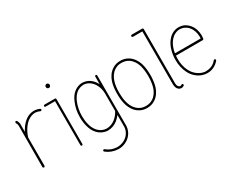

<svg xmlns="http://www.w3.org/2000/svg" viewBox="-120 -1269 2474 2012"><g transform="rotate(-30 1117.0 -263.0)"><path d="M118 -481C105 -463 94 -445 84 -426V-512C84 -516 84 -520 84 -524C82 -538 77 -552 70 -565C66 -570 58 -572 52 -569C47 -565 45 -557 48 -551C54 -542 58 -532 59 -521C59 -518 60 -515 60 -512L58 -15C58 -8 64 -3 71 -2C78 -2 83 -8 84 -15V-358C96 -396 114 -433 138 -465C155 -488 176 -509 200 -523C223 -537 249 -546 275 -546H278C297 -545 316 -540 332 -532C338 -529 346 -531 349 -537C352 -543 350 -551 344 -554C323 -564 301 -570 278 -570H275C244 -570 213 -561 187 -545C159 -528 137 -505 118 -481Z M530 -570H404C397 -570 392 -565 392 -558C392 -551 397 -546 404 -546H518V-15C518 -8 523 -2 530 -2C537 -2 542 -8 542 -15V-558C542 -565 537 -570 530 -570ZM532 -748C518 -748 508 -737 508 -723C508 -709 518 -698 532 -698C546 -698 556 -709 556 -723C556 -737 546 -748 532 -748Z M838 197C793 195 750 178 716 149C711 145 703 146 698 151C694 156 695 164 700 169C738 200 787 219 836 221C839 222 842 222 845 222C872 222 900 217 925 206C953 195 978 176 997 153C1020 125 1034 89 1036 53V-558C1036 -565 1031 -570 1024 -570C1017 -570 1012 -565 1012 -558V-466C1008 -473 1004 -480 1000 -487C986 -509 968 -529 946 -544C923 -559 897 -568 870 -570C867 -571 863 -571 859 -571C825 -571 791 -558 763 -537C733 -515 712 -483 697 -449C671 -393 659 -332 659 -270C659 -234 663 -197 672 -162C682 -123 699 -84 728 -54C758 -24 798 -4 840 -2C843 -2 845 -2 848 -2C890 -2 930 -18 963 -43C981 -58 998 -75 1012 -94V52C1010 83 998 113 978 137C961 157 939 173 915 183C893 192 869 197 845 197C843 197 840 197 838 197ZM1012 -142C996 -111 974 -84 947 -63C918 -41 883 -27 848 -27C846 -27 844 -27 842 -27C806 -28 771 -45 746 -71C717 -101 703 -140 696 -168C688 -201 684 -236 684 -270C684 -328 696 -387 719 -439C733 -470 753 -498 778 -518C802 -535 831 -546 859 -546C862 -546 865 -546 868 -546C891 -544 913 -536 932 -523C950 -510 967 -493 979 -473C1000 -439 1011 -399 1012 -359Z M1145 -286C1145 -288 1145 -290 1145 -292C1145 -336 1149 -380 1163 -421C1176 -462 1201 -500 1237 -523C1263 -539 1285 -546 1319 -546C1349 -546 1375 -541 1404 -523C1440 -500 1465 -462 1478 -421C1491 -380 1495 -336 1496 -292V-284C1496 -283 1496 -283 1496 -283C1496 -283 1496 -282 1496 -282C1495 -237 1491 -192 1478 -151C1465 -110 1440 -72 1404 -49C1375 -31 1349 -26 1319 -26C1285 -26 1263 -33 1237 -49C1201 -72 1176 -110 1163 -151C1149 -192 1145 -236 1145 -281C1145 -283 1145 -284 1145 -286ZM1502 -143C1515 -183 1519 -226 1521 -267C1521 -268 1521 -269 1521 -271C1521 -272 1521 -279 1521 -292C1520 -337 1516 -384 1502 -429C1487 -474 1459 -517 1417 -544C1384 -565 1353 -571 1319 -571C1281 -571 1252 -562 1224 -544C1181 -517 1154 -474 1139 -429C1125 -386 1121 -341 1120 -297C1120 -294 1120 -291 1120 -286C1120 -281 1120 -277 1120 -274C1121 -231 1125 -186 1139 -143C1154 -98 1181 -55 1224 -28C1252 -10 1281 -1 1319 -1C1353 -1 1384 -7 1417 -28C1459 -55 1487 -98 1502 -143Z M1689 -748H1563C1556 -748 1550 -742 1550 -735C1550 -728 1556 -722 1563 -722H1676V-79V-77V-76C1677 -61 1680 -45 1688 -31C1692 -24 1697 -18 1704 -13C1711 -8 1719 -4 1728 -3C1730 -2 1733 -2 1735 -2C1747 -2 1758 -6 1767 -13C1772 -18 1773 -26 1769 -31C1764 -36 1756 -37 1751 -33C1747 -29 1741 -27 1735 -27C1734 -27 1733 -27 1732 -27C1728 -28 1723 -30 1719 -33C1715 -36 1712 -40 1709 -44C1704 -53 1702 -64 1701 -76V-77V-78V-735C1701 -742 1696 -748 1689 -748Z M2121 -16C2149 -28 2174 -46 2193 -70C2197 -76 2196 -84 2191 -88C2185 -92 2177 -91 2173 -86C2157 -65 2136 -49 2112 -39C2092 -31 2071 -27 2050 -27C2045 -27 2040 -27 2035 -27C1985 -32 1938 -62 1907 -102C1876 -143 1859 -194 1854 -246C1853 -260 1852 -273 1852 -287C1852 -300 1853 -313 1854 -326H2178C2185 -326 2190 -331 2191 -337C2193 -350 2194 -362 2194 -375V-377C2193 -424 2180 -471 2150 -508C2135 -527 2116 -543 2095 -554C2073 -565 2049 -570 2025 -570C2002 -570 1978 -565 1957 -555C1936 -545 1917 -530 1902 -513C1870 -479 1851 -436 1840 -393C1831 -359 1827 -323 1827 -287C1827 -273 1828 -258 1829 -244C1835 -188 1853 -132 1887 -87C1922 -41 1975 -8 2033 -3C2039 -2 2045 -2 2050 -2C2075 -2 2099 -6 2121 -16ZM1857 -352C1859 -363 1861 -375 1864 -387C1875 -428 1892 -466 1920 -496C1934 -511 1950 -524 1968 -532C1986 -541 2006 -546 2025 -546C2045 -545 2066 -541 2084 -531C2102 -522 2118 -509 2130 -493C2156 -461 2168 -419 2169 -377V-375C2169 -367 2168 -359 2168 -352Z"/></g></svg>

Font: LS
Style: Light
Weight: 300
Designer: BSozoo
Foundry: BSozoo
Version: Version 001.000